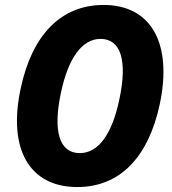

<svg xmlns="http://www.w3.org/2000/svg" viewBox="-20 -745 693 775"><path d="M292 10C463 10 579 -109 625 -325C677 -572 589 -725 398 -725C227 -725 110 -605 64 -390C10 -143 99 10 292 10ZM302 -127C219 -127 193 -216 226 -371C256 -511 311 -588 386 -588C468 -588 495 -500 462 -345C433 -205 378 -127 302 -127Z"/></svg>

Font: Noto Sans SemiCondensed ExtraBold
Style: Italic
Weight: 800
Width: 4
Italic angle: -12°
Designer: Monotype Design Team
Foundry: Monotype Imaging Inc.
Version: Version 2.013